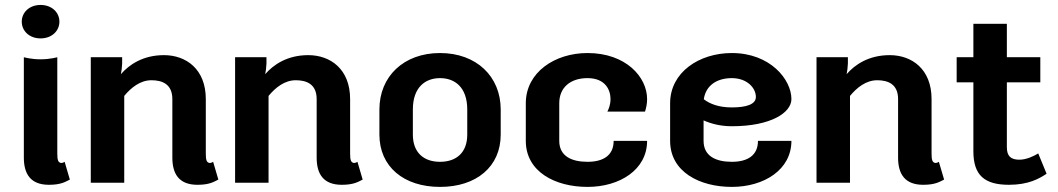

<svg xmlns="http://www.w3.org/2000/svg" viewBox="-20 -728 4215 765"><path d="M216.7 -641.7C216.7 -678.3 186.7 -708.3 141.7 -708.3C96.7 -708.3 66.7 -678.3 66.7 -641.7C66.7 -605 96.7 -575 141.7 -575C186.7 -575 216.7 -605 216.7 -641.7ZM208.3 -116.7V-500C208.3 -500 180 -491.7 141.7 -491.7C103.3 -491.7 75 -500 75 -500V-100C75 -35 101.7 8.3 175 8.3C222.5 8.3 240 -3.3 258.3 -12.5L237.5 -83.3C237.5 -83.3 228.3 -76.7 220.8 -79.2C211.7 -82.5 208.3 -90 208.3 -116.7Z M475 0V-345.8C502.5 -379.2 539.2 -408.3 583.3 -408.3C625.8 -408.3 666.7 -393.3 666.7 -333.3V-100C666.7 -35 693.3 8.3 766.7 8.3C814.2 8.3 831.7 -3.3 850 -12.5L829.2 -83.3C829.2 -83.3 820 -76.7 812.5 -79.2C803.3 -82.5 800 -90 800 -116.7V-333.3C800 -453.3 720.8 -508.3 633.3 -508.3C549.2 -508.3 494.2 -470 461.7 -432.5C464.2 -444.2 465.8 -458.3 466.7 -475V-500H341.7V0Z M1050 0V-345.8C1077.5 -379.2 1114.2 -408.3 1158.3 -408.3C1200.8 -408.3 1241.7 -393.3 1241.7 -333.3V-100C1241.7 -35 1268.3 8.3 1341.7 8.3C1389.2 8.3 1406.7 -3.3 1425 -12.5L1404.2 -83.3C1404.2 -83.3 1395 -76.7 1387.5 -79.2C1378.3 -82.5 1375 -90 1375 -116.7V-333.3C1375 -453.3 1295.8 -508.3 1208.3 -508.3C1124.2 -508.3 1069.2 -470 1036.7 -432.5C1039.2 -444.2 1040.8 -458.3 1041.7 -475V-500H916.7V0Z M1733.3 -516.7C1588.3 -516.7 1491.7 -423.3 1491.7 -291.7V-191.7C1491.7 -64.2 1588.3 16.7 1733.3 16.7C1878.3 16.7 1975 -64.2 1975 -191.7V-291.7C1975 -423.3 1878.3 -516.7 1733.3 -516.7ZM1733.3 -416.7C1792.5 -416.7 1841.7 -380 1841.7 -291.7V-191.7C1841.7 -120 1798.3 -83.3 1733.3 -83.3C1668.3 -83.3 1625 -120 1625 -191.7V-291.7C1625 -380 1674.2 -416.7 1733.3 -416.7Z M2320.8 -516.7C2190.8 -516.7 2075 -440 2075 -316.7V-166.7C2075 -43.3 2192.5 16.7 2320.8 16.7C2449.2 16.7 2558.3 -51.7 2558.3 -166.7H2425C2425 -109.2 2384.2 -83.3 2320.8 -83.3C2257.5 -83.3 2208.3 -105.8 2208.3 -166.7V-316.7C2208.3 -380 2253.3 -416.7 2320.8 -416.7C2392.5 -416.7 2412.5 -369.2 2412.5 -333.3C2412.5 -310 2405 -293.3 2400 -283.3H2550C2554.2 -296.7 2558.3 -313.3 2558.3 -333.3C2558.3 -420.8 2474.2 -516.7 2320.8 -516.7Z M2895.8 -516.7C2765.8 -516.7 2650 -440 2650 -316.7V-166.7C2650 -43.3 2767.5 16.7 2895.8 16.7C3024.2 16.7 3133.3 -51.7 3133.3 -166.7H3000C3000 -109.2 2959.2 -83.3 2895.8 -83.3C2832.5 -83.3 2783.3 -105.8 2783.3 -166.7V-248.3C2813.3 -235 2850.8 -225 2895.8 -225C3051.7 -225 3133.3 -279.2 3133.3 -333.3C3133.3 -410.8 3049.2 -516.7 2895.8 -516.7ZM2784.2 -332.5C2791.7 -385.8 2834.2 -416.7 2895.8 -416.7C2956.7 -416.7 2991.7 -377.5 2991.7 -341.7C2991.7 -311.7 2952.5 -300 2895.8 -300C2843.3 -300 2808.3 -314.2 2784.2 -332.5Z M3366.7 0V-345.8C3394.2 -379.2 3430.8 -408.3 3475 -408.3C3517.5 -408.3 3558.3 -393.3 3558.3 -333.3V-100C3558.3 -35 3585 8.3 3658.3 8.3C3705.8 8.3 3723.3 -3.3 3741.7 -12.5L3720.8 -83.3C3720.8 -83.3 3711.7 -76.7 3704.2 -79.2C3695 -82.5 3691.7 -90 3691.7 -116.7V-333.3C3691.7 -453.3 3612.5 -508.3 3525 -508.3C3440.8 -508.3 3385.8 -470 3353.3 -432.5C3355.8 -444.2 3357.5 -458.3 3358.3 -475V-500H3233.3V0Z M3858.3 -125C3858.3 -29.2 3903.3 8.3 4000 8.3C4077.5 8.3 4120 -15.8 4150 -35.8L4116.7 -116.7C4099.2 -105.8 4069.2 -91.7 4041.7 -91.7C4007.5 -91.7 3991.7 -105.8 3991.7 -141.7V-400H4125V-500H3991.7V-633.3H3858.3V-500H3791.7V-400H3858.3Z"/></svg>

Font: BoonHome
Style: Bold
Weight: 700
Designer: Sungsit Sawaiwan
Foundry: Sungsit Sawaiwan
Version: Version 0.2